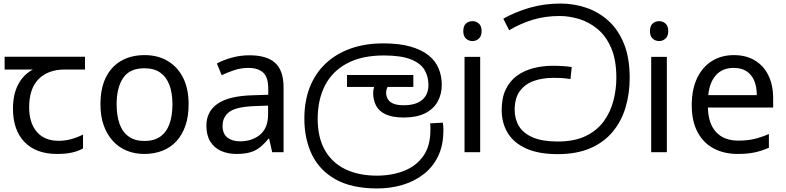

<svg xmlns="http://www.w3.org/2000/svg" viewBox="-20 -856 4420 1080"><path d="M301 10Q183 10 118 -57Q53 -124 53 -245Q53 -325 82 -380.5Q111 -436 165 -465H6V-537H458V-465H345Q251 -465 197.5 -411.5Q144 -358 144 -252Q144 -165 187 -114.5Q230 -64 310 -64Q347 -64 381 -73.5Q415 -83 447 -99V-21Q418 -5 383 2.5Q348 10 301 10Z M1041 -269Q1041 -202 1023.5 -150.5Q1006 -99 973.5 -63Q941 -27 894.5 -8.5Q848 10 791 10Q738 10 693 -8.5Q648 -27 615 -63Q582 -99 563.5 -150.5Q545 -202 545 -269Q545 -358 575 -419.5Q605 -481 661 -513.5Q717 -546 794 -546Q867 -546 922.5 -513.5Q978 -481 1009.5 -419.5Q1041 -358 1041 -269ZM636 -269Q636 -206 652.5 -159.5Q669 -113 704 -88Q739 -63 793 -63Q847 -63 882 -88Q917 -113 933.5 -159.5Q950 -206 950 -269Q950 -333 933 -378Q916 -423 881.5 -447.5Q847 -472 792 -472Q710 -472 673 -418Q636 -364 636 -269Z M1383 -545Q1481 -545 1528 -502Q1575 -459 1575 -365V0H1511L1494 -76H1490Q1467 -47 1442.5 -27.5Q1418 -8 1386.5 1Q1355 10 1310 10Q1262 10 1223.5 -7Q1185 -24 1163 -59.5Q1141 -95 1141 -149Q1141 -229 1204 -272.5Q1267 -316 1398 -320L1489 -323V-355Q1489 -422 1460 -448Q1431 -474 1378 -474Q1336 -474 1298 -461.5Q1260 -449 1227 -433L1200 -499Q1235 -518 1283 -531.5Q1331 -545 1383 -545ZM1409 -259Q1309 -255 1270.5 -227Q1232 -199 1232 -148Q1232 -103 1259.5 -82Q1287 -61 1330 -61Q1398 -61 1443 -98.5Q1488 -136 1488 -214V-262Z M2102 204Q1960 204 1869.5 154Q1779 104 1735.5 15.5Q1692 -73 1692 -189Q1692 -287 1722.5 -365Q1753 -443 1811 -498Q1869 -553 1951 -582.5Q2033 -612 2136 -612Q2226 -612 2289 -594Q2352 -576 2391 -544.5Q2430 -513 2447.5 -470.5Q2465 -428 2465 -379Q2465 -326 2441.5 -284Q2418 -242 2370.5 -218.5Q2323 -195 2252 -195Q2187 -195 2149 -213Q2111 -231 2095 -262.5Q2079 -294 2079 -333Q2079 -349 2084 -365.5Q2089 -382 2096 -396L2139 -374L2097 -367H1932V-434H2305V-367H2124L2185 -398Q2169 -383 2160.5 -367.5Q2152 -352 2152 -334Q2152 -316 2160.5 -300Q2169 -284 2190.5 -274Q2212 -264 2251 -264Q2319 -264 2354.5 -294Q2390 -324 2390 -378Q2390 -426 2367.5 -463.5Q2345 -501 2290 -522.5Q2235 -544 2139 -544Q2015 -544 1932 -499.5Q1849 -455 1808 -375Q1767 -295 1767 -187Q1767 -83 1807.5 -11.5Q1848 60 1923 96Q1998 132 2100 132Q2183 132 2251.5 105.5Q2320 79 2360.5 22.5Q2401 -34 2401 -124Q2401 -129 2401 -141Q2401 -153 2399 -162L2471 -166Q2473 -155 2473.5 -144.5Q2474 -134 2474 -123Q2474 -38 2444 23.5Q2414 85 2361.5 125Q2309 165 2242.5 184.5Q2176 204 2102 204Z M2681 -536V0H2593V-536ZM2638 -737Q2658 -737 2673.5 -723.5Q2689 -710 2689 -681Q2689 -653 2673.5 -639Q2658 -625 2638 -625Q2616 -625 2601 -639Q2586 -653 2586 -681Q2586 -710 2601 -723.5Q2616 -737 2638 -737Z M3117 11Q3010 11 2940 -20.5Q2870 -52 2836 -108Q2802 -164 2802 -238Q2802 -306 2825 -353.5Q2848 -401 2888 -430Q2928 -459 2980 -472.5Q3032 -486 3089 -486Q3121 -486 3149 -484Q3177 -482 3196 -479L3189 -411Q3166 -415 3145.5 -416.5Q3125 -418 3090 -418Q3031 -418 2982 -400.5Q2933 -383 2904 -343.5Q2875 -304 2875 -238Q2875 -186 2899.5 -146Q2924 -106 2977.5 -83Q3031 -60 3117 -60Q3212 -60 3276 -91.5Q3340 -123 3377.5 -175.5Q3415 -228 3431 -291.5Q3447 -355 3447 -418Q3447 -519 3418 -586Q3389 -653 3341.5 -692.5Q3294 -732 3238 -749Q3182 -766 3128 -766Q3046 -766 2976 -744.5Q2906 -723 2844 -686L2811 -751Q2877 -788 2958 -812Q3039 -836 3133 -836Q3208 -836 3277.5 -812.5Q3347 -789 3402.5 -739Q3458 -689 3490 -609.5Q3522 -530 3522 -418Q3522 -330 3499 -252.5Q3476 -175 3427 -115.5Q3378 -56 3301 -22.5Q3224 11 3117 11Z M3731 -536V0H3643V-536ZM3688 -737Q3708 -737 3723.5 -723.5Q3739 -710 3739 -681Q3739 -653 3723.5 -639Q3708 -625 3688 -625Q3666 -625 3651 -639Q3636 -653 3636 -681Q3636 -710 3651 -723.5Q3666 -737 3688 -737Z M4108 -546Q4177 -546 4226.5 -516Q4276 -486 4302.5 -431.5Q4329 -377 4329 -304V-251H3962Q3964 -160 4008.5 -112.5Q4053 -65 4133 -65Q4184 -65 4223.5 -74.5Q4263 -84 4305 -102V-25Q4264 -7 4224 1.5Q4184 10 4129 10Q4053 10 3994.5 -21Q3936 -52 3903.5 -113.5Q3871 -175 3871 -264Q3871 -352 3900.5 -415Q3930 -478 3983.5 -512Q4037 -546 4108 -546ZM4107 -474Q4044 -474 4007.5 -433.5Q3971 -393 3964 -321H4237Q4237 -367 4223 -401Q4209 -435 4180.5 -454.5Q4152 -474 4107 -474Z"/></svg>

Font: lsinhala25
Style: Book
Weight: 400
Designer: Jelle Bosma - Monotype Design Team
Foundry: Monotype Imaging Inc.
Version: Version 2.003